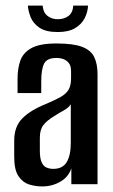

<svg xmlns="http://www.w3.org/2000/svg" viewBox="-20 -661 406 689"><path d="M132 8Q107 8 84.5 1Q62 -6 46.5 -28.5Q31 -51 31 -98V-157Q31 -206 59.5 -235.5Q88 -265 145 -288Q178 -302 197.5 -313Q217 -324 226 -339Q235 -354 235 -380V-405Q235 -424 227.5 -434Q220 -444 208.5 -448.5Q197 -453 182 -453Q149 -453 138.5 -433Q128 -413 128 -369V-327H43V-378Q43 -415 53 -443.5Q63 -472 93 -488.5Q123 -505 182 -505Q243 -505 274.5 -493Q306 -481 318 -456.5Q330 -432 330 -394V0H236V-57Q226 -26 196.5 -9Q167 8 132 8ZM171 -55Q205 -55 219.5 -79.5Q234 -104 234 -148V-287Q227 -275 209 -265Q191 -255 174 -244Q149 -229 136 -212.5Q123 -196 123 -167V-120Q123 -93 129.5 -78.5Q136 -64 147.5 -59.5Q159 -55 171 -55ZM187 -546Q144 -546 121 -562Q98 -578 89.5 -600.5Q81 -623 80 -641H133Q135 -616 150.5 -604Q166 -592 187 -592Q210 -592 225.5 -603.5Q241 -615 243 -641H296Q295 -618 284 -596Q273 -574 249.5 -560Q226 -546 187 -546Z"/></svg>

Font: Alumni Sans Thin SemiBold
Style: Regular
Weight: 600
Version: Version 1.018